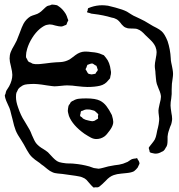

<svg xmlns="http://www.w3.org/2000/svg" viewBox="-20 -762 782 841"><path d="M583 -28Q580 -24 575.5 -19.5Q571 -15 567 -12Q556 -6 535 -4Q529 -3 510.5 -1.5Q492 0 478 5Q460 11 443 30Q425 48 418 53Q417 54 415 55.5Q413 57 410 58Q407 59 402.5 58.5Q398 58 394 59H389Q389 59 379 49Q374 44 368.5 37Q363 30 359 26Q352 19 341 15Q335 12 325 10.5Q315 9 311 8Q273 2 254 0Q248 -1 233.5 -2Q219 -3 209 -8Q199 -12 187.5 -21.5Q176 -31 171 -35Q159 -43 154 -48Q130 -64 120 -74Q108 -86 98 -104.5Q88 -123 84 -130L73 -148Q56 -173 49 -190Q42 -207 34 -243Q32 -249 30 -258Q28 -267 25 -278Q23 -287 15 -303Q5 -324 3 -333Q3 -335 2 -338Q1 -341 1 -343Q1 -345 4 -351Q6 -361 8 -365Q10 -369 14 -374.5Q18 -380 20 -384Q34 -410 34 -434Q34 -447 28 -471Q22 -493 22 -506Q22 -521 27 -534Q32 -547 43 -565Q45 -569 47.5 -573.5Q50 -578 53 -584Q58 -595 66 -617Q76 -645 83 -658Q94 -678 113 -690Q121 -694 133 -697.5Q145 -701 152 -706Q159 -710 170 -721Q180 -731 186 -735Q190 -737 200 -739Q206 -742 208 -742L219 -741L230 -739Q230 -739 239 -733Q255 -722 268 -701Q273 -692 276 -681Q279 -675 279 -672L275 -665Q272 -655 270 -653L264 -651Q262 -650 257 -648Q252 -646 249 -646H247Q239 -646 223 -650Q208 -655 197 -655Q193 -655 185 -653Q174 -651 155 -636Q136 -620 121 -596Q106 -572 99 -548Q94 -531 94 -519V-511Q95 -508 100 -500Q100 -499 101.5 -496.5Q103 -494 104 -493Q106 -490 114 -488Q120 -484 123 -483L135 -481Q150 -480 178 -484Q207 -488 224 -489Q227 -489 244 -490Q261 -491 275 -497Q284 -500 294.5 -508.5Q305 -517 311 -521Q330 -535 350 -536H358Q366 -536 380 -534Q409 -532 425 -524Q433 -521 435 -520L444 -509Q461 -489 465 -454Q467 -446 466 -441Q466 -436 464 -430L462 -419L455 -411Q441 -392 418 -386.5Q395 -381 363 -381Q347 -381 313 -385Q306 -386 296.5 -387Q287 -388 274 -388Q265 -388 247 -386Q243 -386 230.5 -384.5Q218 -383 207 -385L185 -388Q139 -396 115 -394Q112 -394 100 -393Q88 -392 80 -388Q80 -388 71 -382Q70 -381 67.5 -379.5Q65 -378 63 -375Q61 -374 59.5 -371Q58 -368 57 -366Q56 -363 54.5 -360.5Q53 -358 52 -356Q50 -350 50 -337Q50 -317 59 -292Q71 -256 87 -232Q92 -223 98 -213.5Q104 -204 110 -193Q114 -186 120 -170Q131 -144 138 -135Q149 -121 170 -109Q180 -103 190 -95L205 -79Q212 -71 221 -63Q230 -55 239 -52Q241 -51 245.5 -50.5Q250 -50 252 -49Q262 -47 269.5 -46.5Q277 -46 282 -46Q297 -46 304 -45Q339 -42 371 -33L391 -26Q409 -23 412 -23Q421 -24 433.5 -27.5Q446 -31 454 -33L481 -38Q503 -40 519 -45Q528 -48 539 -53Q555 -64 558 -65Q561 -66 566.5 -67Q572 -68 575 -68Q579 -70 580 -69Q581 -69 582 -67Q583 -65 583 -64Q591 -54 591 -45Q589 -42 587 -36.5Q585 -31 583 -28ZM734 -241Q734 -236 732 -226Q731 -218 725 -206Q722 -199 718 -185Q716 -180 714 -164Q714 -158 714 -147.5Q714 -137 712.5 -129Q711 -121 706 -115Q701 -105 697 -102Q694 -99 688 -97Q675 -89 661 -89Q657 -89 649 -91Q648 -91 642.5 -92.5Q637 -94 636 -96Q635 -97 635 -101Q635 -103 633 -108Q631 -113 632 -116Q632 -117 634.5 -119.5Q637 -122 638 -124Q641 -128 647.5 -136Q654 -144 658 -151Q663 -161 665.5 -174.5Q668 -188 669 -192Q670 -197 672 -203.5Q674 -210 675 -218Q677 -230 677 -234Q678 -242 676 -255Q674 -268 674 -278Q674 -284 679 -306Q685 -328 685 -338Q685 -351 675 -373Q669 -387 667 -394Q664 -404 663 -418Q662 -432 661 -440Q661 -448 659.5 -457Q658 -466 658 -474Q658 -484 662 -504Q666 -524 666 -534Q666 -544 661 -557Q654 -573 637.5 -588.5Q621 -604 616 -609Q609 -617 600.5 -624Q592 -631 583 -634Q577 -637 562 -637Q547 -637 540 -638Q535 -639 529.5 -641.5Q524 -644 521 -647Q521 -647 513 -655Q500 -673 490 -678Q479 -684 469 -685Q433 -696 390 -701Q381 -701 369 -706Q367 -706 365 -706.5Q363 -707 362 -708Q361 -710 362 -712.5Q363 -715 364 -716Q364 -722 366 -726Q368 -727 379 -731Q403 -739 428 -739Q437 -739 453 -737L485 -729Q519 -720 536 -711Q544 -706 555 -699Q566 -692 574 -689Q581 -685 595 -679L613 -670Q620 -666 629 -660.5Q638 -655 650 -648Q654 -646 666.5 -639.5Q679 -633 688 -625Q701 -614 714 -582Q726 -546 728 -506Q728 -498 730 -488Q732 -478 733 -474Q734 -469 736 -458Q738 -447 738 -438Q738 -430 736 -417Q734 -404 733 -395Q732 -384 732 -370Q732 -356 732 -350Q732 -344 730 -330Q727 -315 727 -300Q727 -292 731 -266Q732 -262 733 -254.5Q734 -247 734 -241ZM398 -439 402 -446Q408 -452 408 -455Q409 -456 407.5 -459Q406 -462 406 -463Q406 -464 404.5 -468.5Q403 -473 402 -474Q400 -476 397 -476Q396 -477 391 -480.5Q386 -484 383 -484Q380 -484 375.5 -482.5Q371 -481 369 -480L363 -478Q362 -477 360.5 -472.5Q359 -468 359 -467Q358 -466 357 -464Q356 -462 355 -459Q355 -456 359 -452Q360 -450 362 -446Q364 -442 366 -440Q368 -438 381 -436Q384 -437 390 -437.5Q396 -438 398 -439ZM476 -229Q476 -222 475 -219Q472 -206 461 -191Q447 -171 437 -164Q421 -153 402 -153Q390 -153 378.5 -159Q367 -165 350 -176Q298 -213 282 -254Q277 -272 277 -276L278 -287Q279 -289 279 -292.5Q279 -296 280 -298Q282 -303 286 -307Q287 -309 288.5 -312Q290 -315 292 -316Q295 -319 301 -321Q312 -328 325.5 -329.5Q339 -331 358 -331Q398 -331 418 -321Q434 -313 446 -297.5Q458 -282 470 -258Q476 -238 476 -229ZM355 -282Q349 -281 342 -277Q341 -277 338.5 -276.5Q336 -276 335 -274Q333 -273 333 -266Q330 -257 331 -255Q331 -252 339 -248Q343 -242 347 -241Q353 -237 368 -234Q370 -234 377.5 -232Q385 -230 390 -232Q393 -232 396.5 -234.5Q400 -237 402 -238Q403 -239 405.5 -240Q408 -241 409 -242Q410 -243 409.5 -247.5Q409 -252 409 -253Q409 -254 410 -257.5Q411 -261 410 -262Q410 -262 404 -268L395 -276Q391 -278 384 -279.5Q377 -281 374 -282Q371 -282 365 -282.5Q359 -283 355 -282Z"/></svg>

Font: Rubik-Burned
Style: Regular
Weight: 400
Designer: NaN (generative design), Hubert & Fischer (Rubik source font outlines)
Foundry: NaN, Hubert & Fischer
Version: Version 1.000